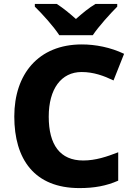

<svg xmlns="http://www.w3.org/2000/svg" viewBox="-20 -951 685 981"><path d="M283 -771H454C484 -816 544 -882 579 -917V-931H468C433 -910 403 -885 368 -854C333 -885 305 -908 270 -931H158V-917C196 -880 254 -816 283 -771ZM397 -583C458 -583 510 -564 560 -540L614 -676C545 -709 468 -724 398 -724C176 -724 53 -572 53 -356C53 -137 156 10 386 10C461 10 523 -1 584 -28V-173C525 -150 468 -131 405 -131C287 -131 229 -211 229 -355C229 -497 293 -583 397 -583Z"/></svg>

Font: Noto Sans Lao UI ExtBd
Style: Regular
Weight: 800
Designer: Monotype Design Team
Foundry: Monotype Imaging Inc.
Version: Version 2.000